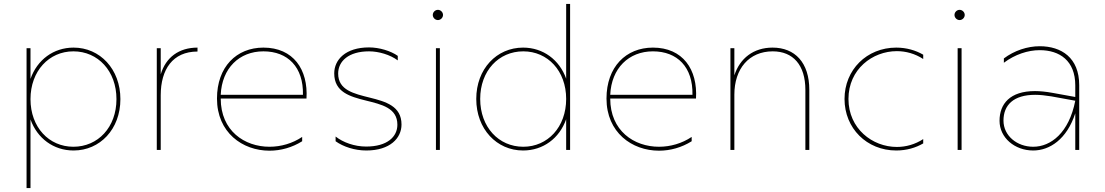

<svg xmlns="http://www.w3.org/2000/svg" viewBox="-20 -762 5615 976"><path d="M354 -520C252 -520 169 -458 135 -361V-517H115V194H135V-155C169 -59 252 3 354 3C488 3 592 -105 592 -258C592 -411 488 -520 354 -520ZM353 -501C478 -501 572 -401 572 -258C572 -115 478 -16 353 -16C229 -16 135 -115 135 -258C135 -401 229 -501 353 -501Z M777 0H797V-278C797 -409 858 -500 984 -500V-520C890 -520 823 -471 797 -384V-517H777Z M1350 4C1407 4 1465 -12 1516 -44V-66C1467 -33 1408 -16 1350 -16C1223 -16 1102 -97 1102 -261H1538C1547 -409 1471 -520 1319 -520C1182 -520 1083 -422 1083 -261C1083 -89 1212 4 1350 4ZM1520 -280H1102C1108 -415 1196 -501 1319 -501C1443 -501 1523 -421 1520 -280Z M1842 3C1963 3 2021 -60 2021 -129C2021 -317 1699 -219 1699 -388C1699 -451 1752 -501 1856 -501C1905 -501 1963 -484 2002 -455V-478C1967 -503 1908 -521 1856 -521C1736 -521 1679 -458 1679 -389C1679 -198 2000 -299 2000 -128C2000 -67 1949 -17 1841 -17C1782 -17 1724 -38 1686 -68V-44C1725 -16 1783 3 1842 3Z M2196 0H2216V-517H2196ZM2206 -660C2220 -660 2232 -672 2232 -686C2232 -700 2220 -712 2206 -712C2192 -712 2180 -700 2180 -686C2180 -672 2192 -660 2206 -660Z M2639 3C2741 3 2824 -59 2858 -156V0H2878V-742H2858V-362C2824 -458 2741 -520 2639 -520C2505 -520 2401 -412 2401 -259C2401 -106 2505 3 2639 3ZM2640 -16C2515 -16 2421 -116 2421 -259C2421 -402 2515 -501 2640 -501C2764 -501 2858 -402 2858 -259C2858 -116 2764 -16 2640 -16Z M3330 4C3387 4 3445 -12 3496 -44V-66C3447 -33 3388 -16 3330 -16C3203 -16 3082 -97 3082 -261H3518C3527 -409 3451 -520 3299 -520C3162 -520 3063 -422 3063 -261C3063 -89 3192 4 3330 4ZM3500 -280H3082C3088 -415 3176 -501 3299 -501C3423 -501 3503 -421 3500 -280Z M3907 -520C3811 -520 3741 -466 3713 -379V-517H3693V0H3713V-281C3713 -412 3787 -501 3908 -501C4011 -501 4074 -432 4074 -305V0H4094V-305C4094 -444 4021 -520 3907 -520Z M4536 3C4589 3 4635 -11 4673 -33V-55C4632 -28 4585 -15 4539 -15C4415 -15 4293 -108 4293 -259C4293 -410 4415 -502 4539 -502C4585 -502 4632 -489 4673 -462V-484C4635 -506 4588 -520 4536 -520C4386 -520 4273 -407 4273 -259C4273 -110 4386 3 4536 3Z M4848 0H4868V-517H4848ZM4858 -660C4872 -660 4884 -672 4884 -686C4884 -700 4872 -712 4858 -712C4844 -712 4832 -700 4832 -686C4832 -672 4844 -660 4858 -660Z M5446 0H5466V-329C5466 -469 5375 -527 5265 -527C5203 -527 5136 -505 5083 -465V-443C5139 -485 5205 -507 5265 -507C5367 -507 5446 -453 5446 -328V-269L5330 -290C5297 -296 5267 -299 5241 -299C5114 -299 5061 -234 5061 -148C5061 -62 5138 3 5232 3C5316 3 5403 -54 5446 -186ZM5081 -149C5081 -228 5132 -280 5242 -280C5267 -280 5294 -277 5325 -272L5446 -250C5414 -87 5322 -16 5232 -16C5150 -16 5081 -72 5081 -149Z"/></svg>

Font: Chess Sans Thin
Style: Regular
Weight: 100
Designer: Wolf Bōese
Foundry: Wolf Bōese
Version: Version 7.223;Glyphs 3.3 (3306)